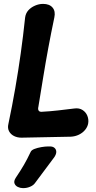

<svg xmlns="http://www.w3.org/2000/svg" viewBox="-20 -697 495 986"><path d="M90 10Q69 10 52 1.5Q35 -7 26.5 -23Q18 -39 23 -60Q43 -155 58.5 -244.5Q74 -334 86.5 -423Q99 -512 109 -607Q112 -629 125.5 -644Q139 -659 159.5 -668Q180 -677 201 -677Q234 -677 250 -658Q266 -639 259 -607Q242 -526 228 -450.5Q214 -375 202 -301Q190 -227 177 -148Q174 -136 178.5 -129Q183 -122 195 -123Q235 -125 279 -130Q323 -135 363 -140Q387 -143 404 -132Q421 -121 428.5 -102.5Q436 -84 433 -64Q430 -46 417.5 -30.5Q405 -15 385.5 -5.5Q366 4 343 5ZM159 244Q151 255 134.5 262Q118 269 101 269H97Q84 269 71.5 263Q59 257 54.5 245Q50 233 61 216Q87 177 103 149.5Q119 122 137 84Q141 74 156.5 68Q172 62 192 58.5Q212 55 229 55H236Q252 55 260.5 63Q269 71 269 83Q269 95 259 110Q230 148 209 177Q188 206 159 244Z"/></svg>

Font: Winky Sans SemiBold
Style: Italic
Weight: 600
Italic angle: -8.97852°
Designer: Simon Atzbach
Foundry: typofactur
Version: Version 1.205